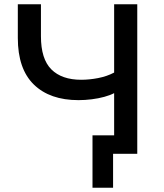

<svg xmlns="http://www.w3.org/2000/svg" viewBox="-20 -725 773 905"><path d="M513 160H416V-87H572V0H513ZM518 0V-286Q499 -276 471.5 -268.5Q444 -261 412.5 -257Q381 -253 350 -253Q215 -253 139.5 -326.5Q64 -400 64 -546V-705H173V-554Q173 -447 222 -398Q271 -349 363 -349Q401 -349 442.5 -357Q484 -365 518 -383V-705H627V0Z"/></svg>

Font: Nunito Sans 9pt SemiBold
Style: Regular
Weight: 600
Version: Version 3.101;gftools[0.9.27]